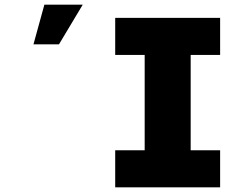

<svg xmlns="http://www.w3.org/2000/svg" viewBox="-20 -804 992 824"><path d="M123.6 0ZM233 -613.6H123.6L170.5 -784.1H335.2ZM924.7 0H474.4V-159.1H600.9V-568.2H474.4V-727.3H924.7V-568.2H798.3V-159.1H924.7Z"/></svg>

Font: Linik Sans Black
Style: Regular
Weight: 900
Designer: Fonts by Rasmus Andersson / Changes by Cristiano Sobral with parts from Marc Monis
Foundry: rsms
Version: Version 3.020; ttfautohint (v1.6)